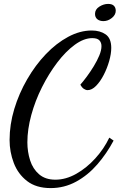

<svg xmlns="http://www.w3.org/2000/svg" viewBox="-20 -875 612 982"><path d="M239 87Q165 87 118.5 51Q72 15 50.5 -41.5Q29 -98 29 -159Q29 -238 53 -317.5Q77 -397 119 -469.5Q161 -542 214.5 -598Q268 -654 328.5 -686.5Q389 -719 449 -719Q492 -719 520.5 -699Q549 -679 549 -630Q549 -600 538.5 -563Q528 -526 510.5 -492Q493 -458 471.5 -436Q450 -414 428 -414Q419 -414 409 -420.5Q399 -427 391 -442Q406 -459 424.5 -484Q443 -509 460 -537Q477 -565 488 -591.5Q499 -618 499 -639Q499 -657 488.5 -668.5Q478 -680 452 -680Q409 -680 362.5 -646Q316 -612 273 -555.5Q230 -499 195 -429.5Q160 -360 140 -286.5Q120 -213 120 -147Q120 -99 134 -55Q148 -11 180 16.5Q212 44 263 44Q317 44 370 14Q423 -16 467.5 -65Q512 -114 539 -171L561 -156Q526 -90 478 -34.5Q430 21 369.5 54Q309 87 239 87ZM509 -767Q490 -767 478 -776.5Q466 -786 466 -804Q466 -827 488 -841Q510 -855 533 -855Q553 -855 562.5 -845.5Q572 -836 572 -820Q572 -799 552 -783Q532 -767 509 -767Z"/></svg>

Font: Dancing Script SemiBold
Style: Regular
Weight: 600
Designer: Pablo Impallari
Foundry: Pablo Impallari
Version: Version 2.001